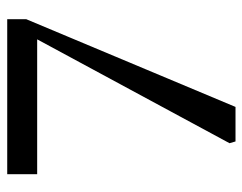

<svg xmlns="http://www.w3.org/2000/svg" viewBox="-92 -596 688 545"><g transform="rotate(-90 252.5 -324.0)"><path d="M123 0 118 -17 422 -580 417 -539 414 -563H30V-648H470V-594L221 0Z"/></g></svg>

Font: myMathFont
Style: Regular
Weight: 400
Designer: Ross Mills, John Hudson & Paul Hanslow, Tiro Typeworks Ltd; with prior portions MicroPress Inc., and Coen Hoffman. Math 
Foundry: Tiro Typeworks Ltd
Version: Version 2.13 b171